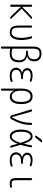

<svg xmlns="http://www.w3.org/2000/svg" viewBox="1742 -2538 1015 4540"><g transform="rotate(90 2250.0 -267.5)"><path d="M89.8 -25.4V-495.1Q89.8 -505.9 96.7 -512.7Q103.5 -519.5 114.7 -519.5Q126 -519.5 132.8 -512.7Q139.6 -505.9 139.6 -495.1V-291Q139.6 -289.1 141.6 -287.6Q143.6 -286.1 146.5 -288.1L360.4 -498Q382.8 -520.5 414.1 -519.5Q421.9 -519.5 425.3 -511.7Q428.7 -503.9 422.9 -498L191.4 -276.4Q185.5 -270.5 191.4 -263.7L422.9 -22.5Q428.7 -16.6 425.3 -8.3Q421.9 0 414.1 0Q383.8 0 361.3 -23.4L144.5 -251Q143.6 -252.9 141.6 -252Q139.6 -251 139.6 -249V-25.4Q139.6 -14.6 132.8 -7.3Q126 0 114.7 0Q103.5 0 96.7 -6.8Q89.8 -13.7 89.8 -25.4Z M750 9.8Q664.1 9.8 624 -39.1Q584 -87.9 584 -195.3V-496.1Q584 -505.9 590.8 -512.7Q597.7 -519.5 607.9 -519.5Q618.2 -519.5 625 -512.7Q631.8 -505.9 631.8 -496.1V-193.4Q631.8 -108.4 659.2 -71.3Q686.5 -34.2 750 -34.2Q875 -34.2 875 -276.4Q875 -376 837.9 -496.1Q835 -504.9 840.3 -512.2Q845.7 -519.5 856.4 -519.5Q882.8 -519.5 889.6 -495.1Q925.8 -377 925.8 -269.5Q925.8 -127.9 879.9 -59.1Q834 9.8 750 9.8Z M1129.9 -528.3V-59.6Q1129.9 -50.8 1137.7 -48.8Q1187.5 -35.2 1245.1 -35.2Q1326.2 -35.2 1364.7 -77.1Q1403.3 -119.1 1403.3 -210Q1403.3 -295.9 1358.4 -335.4Q1313.5 -375 1214.8 -375H1197.3Q1188.5 -375 1181.6 -381.3Q1174.8 -387.7 1174.8 -397Q1174.8 -406.2 1181.6 -412.6Q1188.5 -418.9 1197.3 -418.9H1210.9Q1379.9 -418.9 1379.9 -559.6Q1379.9 -626 1347.2 -660.6Q1314.5 -695.3 1251 -695.3Q1185.5 -695.3 1157.7 -660.6Q1129.9 -626 1129.9 -528.3ZM1079.1 194.3V-526.4Q1079.1 -643.6 1118.7 -691.9Q1158.2 -740.2 1251 -740.2Q1336.9 -740.2 1383.3 -695.3Q1429.7 -650.4 1429.7 -566.4Q1429.7 -501 1398.9 -459Q1368.2 -417 1309.6 -401.4Q1307.6 -401.4 1307.6 -400.4Q1307.6 -398.4 1309.6 -398.4Q1453.1 -367.2 1454.1 -206.1Q1454.1 9.8 1249 9.8Q1193.4 9.8 1137.7 -2.9Q1129.9 -4.9 1129.9 2.9V194.3Q1129.9 204.1 1122.1 211.9Q1114.3 219.7 1104 219.7Q1093.8 219.7 1086.4 212.4Q1079.1 205.1 1079.1 194.3Z M1700.2 -280.3Q1701.2 -280.3 1701.2 -281.2Q1701.2 -283.2 1699.2 -283.2Q1644.5 -297.9 1617.2 -329.6Q1589.8 -361.3 1589.8 -402.3Q1589.8 -460 1637.2 -495.1Q1684.6 -530.3 1768.6 -530.3Q1826.2 -530.3 1891.6 -508.8Q1914.1 -502 1914.1 -477.5Q1914.1 -469.7 1907.2 -464.8Q1900.4 -460 1891.6 -462.9Q1825.2 -486.3 1772.5 -486.3Q1715.8 -486.3 1678.2 -465.8Q1640.6 -445.3 1640.6 -398.4Q1640.6 -354.5 1684.6 -328.1Q1728.5 -301.8 1815.4 -301.8H1834Q1842.8 -301.8 1849.1 -295.4Q1855.5 -289.1 1855.5 -280.3Q1855.5 -271.5 1849.1 -265.1Q1842.8 -258.8 1834 -258.8H1815.4Q1723.6 -258.8 1677.7 -228.5Q1631.8 -198.2 1631.8 -141.6Q1631.8 -89.8 1667.5 -62Q1703.1 -34.2 1771.5 -34.2Q1829.1 -34.2 1896.5 -56.6Q1904.3 -59.6 1911.6 -54.7Q1918.9 -49.8 1918.9 -42Q1918.9 -17.6 1896.5 -10.7Q1830.1 10.7 1768.6 9.8Q1678.7 9.8 1629.9 -30.3Q1581.1 -70.3 1581.1 -139.6Q1581.1 -187.5 1610.4 -227.1Q1639.6 -266.6 1700.2 -280.3Z M2124 -275.4V-245.1Q2124 -147.5 2160.6 -92.8Q2197.3 -38.1 2257.8 -38.1Q2321.3 -38.1 2355.5 -93.8Q2389.6 -149.4 2389.6 -259.8Q2389.6 -481.4 2257.8 -482.4Q2197.3 -482.4 2160.6 -427.7Q2124 -373 2124 -275.4ZM2075.2 195.3V-273.4Q2075.2 -398.4 2123 -464.4Q2170.9 -530.3 2257.8 -530.3Q2439.5 -530.3 2440.4 -259.8Q2440.4 -117.2 2391.6 -53.7Q2342.8 9.8 2267.6 9.8Q2168.9 9.8 2127 -88.9Q2127 -90.8 2126 -90.8Q2124 -90.8 2124 -89.8V195.3Q2124 206.1 2117.2 212.9Q2110.4 219.7 2100.1 219.7Q2089.8 219.7 2082.5 212.9Q2075.2 206.1 2075.2 195.3Z M2705.1 -34.2 2568.4 -494.1Q2565.4 -503.9 2571.3 -511.7Q2577.1 -519.5 2586.9 -519.5Q2598.6 -519.5 2608.4 -512.2Q2618.2 -504.9 2621.1 -494.1L2750 -38.1Q2750 -37.1 2751 -37.1Q2752.9 -37.1 2752.9 -38.1Q2826.2 -173.8 2854 -271.5Q2881.8 -369.1 2883.8 -495.1Q2883.8 -504.9 2891.6 -512.2Q2899.4 -519.5 2909.7 -519.5Q2919.9 -519.5 2927.2 -512.7Q2934.6 -505.9 2934.6 -495.1Q2932.6 -371.1 2904.3 -272.9Q2876 -174.8 2800.8 -31.2Q2785.2 0 2750 0Q2734.4 0 2721.7 -9.8Q2709 -19.5 2705.1 -34.2Z M3267.6 -724.6Q3289.1 -754.9 3325.2 -754.9Q3335.9 -754.9 3340.3 -745.1Q3344.7 -735.4 3337.9 -726.6L3242.2 -610.4Q3227.5 -590.8 3200.2 -589.8Q3192.4 -589.8 3187.5 -597.7Q3182.6 -605.5 3188.5 -612.3ZM3208 -484.4Q3156.2 -484.4 3125.5 -426.8Q3094.7 -369.1 3094.7 -260.3Q3094.7 -151.4 3125.5 -94.2Q3156.2 -37.1 3208 -37.1Q3292 -37.1 3355.5 -238.3Q3358.4 -246.1 3355.5 -253.9Q3311.5 -391.6 3278.8 -438Q3246.1 -484.4 3208 -484.4ZM3204.1 9.8Q3132.8 9.8 3088.4 -58.6Q3043.9 -127 3043.9 -259.8Q3043.9 -391.6 3087.9 -460.9Q3131.8 -530.3 3204.1 -530.3Q3254.9 -530.3 3293.5 -490.2Q3332 -450.2 3376 -330.1Q3378.9 -324.2 3380.9 -330.1Q3396.5 -395.5 3415 -495.1Q3417 -505.9 3424.8 -512.7Q3432.6 -519.5 3442.9 -519.5Q3453.1 -519.5 3459 -512.2Q3464.8 -504.9 3462.9 -495.1Q3434.6 -346.7 3407.2 -254.9Q3404.3 -246.1 3407.2 -238.3Q3439.5 -139.6 3469.7 -24.4Q3471.7 -15.6 3466.3 -7.8Q3460.9 0 3451.2 0Q3426.8 0 3419.9 -25.4Q3391.6 -131.8 3381.8 -166Q3380.9 -168 3378.9 -168.5Q3377 -168.9 3376 -167Q3303.7 9.8 3204.1 9.8Z M3700.2 -280.3Q3701.2 -280.3 3701.2 -281.2Q3701.2 -283.2 3699.2 -283.2Q3644.5 -297.9 3617.2 -329.6Q3589.8 -361.3 3589.8 -402.3Q3589.8 -460 3637.2 -495.1Q3684.6 -530.3 3768.6 -530.3Q3826.2 -530.3 3891.6 -508.8Q3914.1 -502 3914.1 -477.5Q3914.1 -469.7 3907.2 -464.8Q3900.4 -460 3891.6 -462.9Q3825.2 -486.3 3772.5 -486.3Q3715.8 -486.3 3678.2 -465.8Q3640.6 -445.3 3640.6 -398.4Q3640.6 -354.5 3684.6 -328.1Q3728.5 -301.8 3815.4 -301.8H3834Q3842.8 -301.8 3849.1 -295.4Q3855.5 -289.1 3855.5 -280.3Q3855.5 -271.5 3849.1 -265.1Q3842.8 -258.8 3834 -258.8H3815.4Q3723.6 -258.8 3677.7 -228.5Q3631.8 -198.2 3631.8 -141.6Q3631.8 -89.8 3667.5 -62Q3703.1 -34.2 3771.5 -34.2Q3829.1 -34.2 3896.5 -56.6Q3904.3 -59.6 3911.6 -54.7Q3918.9 -49.8 3918.9 -42Q3918.9 -17.6 3896.5 -10.7Q3830.1 10.7 3768.6 9.8Q3678.7 9.8 3629.9 -30.3Q3581.1 -70.3 3581.1 -139.6Q3581.1 -187.5 3610.4 -227.1Q3639.6 -266.6 3700.2 -280.3Z M4330.1 9.8Q4250 9.8 4220.2 -21Q4190.4 -51.8 4190.4 -134.8V-494.1Q4190.4 -503.9 4198.2 -511.7Q4206.1 -519.5 4215.8 -519.5Q4225.6 -519.5 4233.4 -512.2Q4241.2 -504.9 4241.2 -494.1V-139.6Q4241.2 -75.2 4259.8 -54.7Q4278.3 -34.2 4335 -34.2Q4364.3 -34.2 4398.4 -42Q4406.2 -43.9 4413.1 -39.6Q4419.9 -35.2 4419.9 -27.3Q4419.9 -2.9 4398.4 2Q4363.3 9.8 4330.1 9.8Z"/></g></svg>

Font: Rounded Mgen+ 1m light
Style: Regular
Weight: 200
Designer: [Source Han Sans]
Ryoko NISHIZUKA  (kana & ideographs); Paul D. Hunt (Latin, Greek & Cyrillic); Wenlong ZHANG  (bopomofo
Version: Version 1.059.20150602